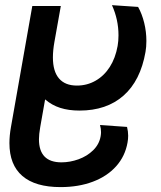

<svg xmlns="http://www.w3.org/2000/svg" viewBox="-20 -574 640 764"><path d="M17.5 -4.5Q17.5 -34.5 23.5 -68L108.5 -550H222L196.5 -407Q190.5 -373.5 190.5 -345.5Q190.5 -290 214.8 -261.8Q239 -233.5 286 -233.5Q326.5 -233.5 360.2 -252.8Q394 -272 416.8 -307.5Q439.5 -343 448 -391Q451.5 -410.5 451.5 -433.5Q451.5 -496 425.5 -553.5L529.5 -546.5Q545 -519 553.8 -483.2Q562.5 -447.5 562.5 -411Q562.5 -387 559 -367.5Q539 -253 471.5 -193.5Q404 -134 296.5 -134Q253 -134 219.5 -144.8Q186 -155.5 159.5 -178.5L140 -68Q135 -39 135 -20Q135 72 224.5 72Q258.5 72 292.5 59.8Q326.5 47.5 350.8 23.8Q375 0 380.5 -32Q382 -41 382 -48Q382 -62 378 -76.5L485.5 -69Q490 -51 490 -34Q490 -20.5 487.5 -7Q478 47.5 442.2 87.5Q406.5 127.5 349.5 149Q292.5 170.5 221 170.5Q120.5 170.5 69 126.2Q17.5 82 17.5 -4.5Z"/></svg>

Font: JuliaMono SemiBoldItalic
Style: Regular
Weight: 600
Italic angle: -9°
Monospace: yes
Designer: cormullion
Foundry: corm
Version: Version 0.049; ttfautohint (v1.8.4)